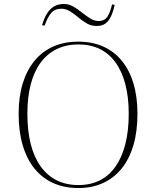

<svg xmlns="http://www.w3.org/2000/svg" viewBox="-20 -933 787 968"><path d="M375 -723Q444 -723 499 -699Q554 -675 593 -628Q632 -581 652.5 -513.5Q673 -446 673 -359Q673 -270 652.5 -200.5Q632 -131 593 -83Q554 -35 499 -10Q444 15 375 15Q304 15 248.5 -10Q193 -35 154 -83Q115 -131 94.5 -201Q74 -271 74 -359Q74 -445 94.5 -512Q115 -579 154 -626.5Q193 -674 248.5 -698.5Q304 -723 375 -723ZM375 -709Q314 -709 266 -685.5Q218 -662 185 -617.5Q152 -573 135 -508Q118 -443 118 -360Q118 -273 135 -206.5Q152 -140 185 -94Q218 -48 266 -24Q314 0 375 0Q436 0 483 -23.5Q530 -47 562.5 -93.5Q595 -140 612 -206.5Q629 -273 629 -360Q629 -443 612 -508Q595 -573 562.5 -618Q530 -663 483 -686Q436 -709 375 -709ZM467 -802Q440 -802 417.5 -815Q395 -828 374.5 -845.5Q354 -863 333 -876Q312 -889 290 -889Q257 -889 238.5 -868Q220 -847 205 -804L192 -806Q202 -840 216.5 -864Q231 -888 252.5 -900.5Q274 -913 302 -913Q327 -913 349.5 -900Q372 -887 393 -870Q414 -853 435 -840Q456 -827 478 -827Q506 -827 520.5 -847.5Q535 -868 545 -911L558 -908Q550 -871 538 -847.5Q526 -824 509.5 -813Q493 -802 467 -802Z"/></svg>

Font: Kalnia Thin ExtraLight
Style: Regular
Weight: 250
Version: Version 1.105